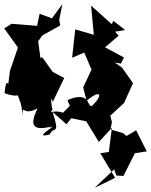

<svg xmlns="http://www.w3.org/2000/svg" viewBox="-80 -876 724 921"><path d="M520 -732 464 -776 456 -760 357 -849 370 -709 281 -735 266 -599 324 -624 359 -542 319 -457 335 -393C404 -449 417 -423 361 -367C336 -361 356 -443 244 -396C252 -361 271 -384 222 -335C176 -353 152 -324 172 -350C150 -440 198 -384 141 -486C145 -468 154 -453 173 -387L228 -502L173 -531L123 -601L114 -598L103 -678L123 -706L209 -754L204 -780L219 -856L169 -788L110 -810L98 -752L-24 -762L-60 -740L6 -648L-32 -537L-39 -484C-38 -455 -51 -515 -58 -429C0 -407 32 -420 -1 -436C22 -372 18 -396 30 -324C29 -384 26 -315 100 -356C57 -267 84 -249 167 -269C154 -259 118 -250 174 -268C107 -224 120 -221 159 -231C175 -274 211 -221 172 -339L239 -280L262 -309L334 -294L394 -195L457 -263L448 -195L442 -147L401 -141L472 -23L374 25L468 -64L478 -34L512 -32L567 -141L624 -150L570 -257L572 -250L527 -224L509 -238L450 -255L457 -290L449 -321L515 -382L558 -477L506 -551L471 -576L500 -571L515 -600L424 -649L489 -705L472 -724Z"/></svg>

Font: Hussar Lance
Style: Regular
Weight: 700
Foundry: Cannot Into Space Fonts, PlusOne Fonts
Version: Version 2.27